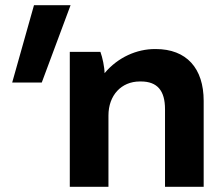

<svg xmlns="http://www.w3.org/2000/svg" viewBox="-20 -720 865 740"><path d="M27 -402H141L252 -700H111ZM249 0H398V-275C398 -352 447 -406 519 -406H523C587 -406 616 -370 616 -299V0H765V-331C765 -457 699 -531 580 -531H577C508 -531 435 -500 383 -438C383 -460 375 -499 367 -520H249Z"/></svg>

Font: Fixel Display Bold
Style: Bold
Weight: 700
Designer: AlfaBravo + MacPaw
Foundry: Kyrylo Tkachov, Marchela Mozhyna, Serhii Makarenko, Maria Weinstein, Zakhar Kryvoshyya
Version: Version 1.211